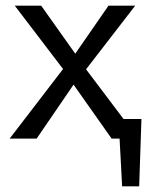

<svg xmlns="http://www.w3.org/2000/svg" viewBox="-20 -488 540 676"><path d="M478 -69 470 168H410L401 0H373L239 -190L109 0H14L202 -245L32 -468H125L245 -299L362 -468H456L283 -244L415 -69Z"/></svg>

Font: Ysabeau SC Medium
Style: Regular
Weight: 500
Designer: Christian Thalmann (Catharsis Fonts)
Version: Version 0.003